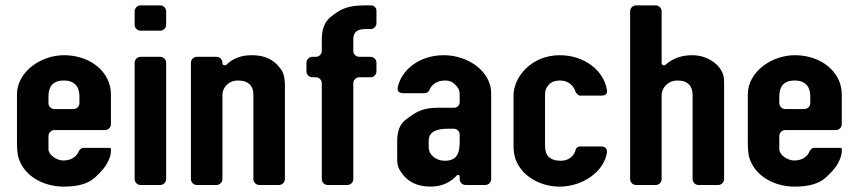

<svg xmlns="http://www.w3.org/2000/svg" viewBox="-20 -687 3188 713"><path d="M43 -336V-155C43 -141 44 -126 46 -112C61 -40 134 6 217 6C270 6 307 -5 332 -27C356 -49 372 -68 379 -83C387 -98 392 -112 392 -127V-133C392 -136 390 -138 387 -138H288C283 -138 274 -130 273 -126C265 -107 247 -91 215 -91C190 -91 160 -112 160 -133V-182C160 -194 170 -204 182 -204H370C382 -204 392 -214 392 -226V-336C392 -421 314 -482 218 -482C131 -482 43 -420 43 -336ZM217 -388C259 -388 275 -363 275 -329V-304C275 -292 265 -282 253 -282H182C170 -282 160 -292 160 -304V-329C160 -362 173 -388 217 -388Z M502 0H575C587 0 597 -10 597 -22V-454C597 -466 587 -476 575 -476H502C490 -476 480 -466 480 -454V-22C480 -10 490 0 502 0ZM502 -573H575C587 -573 597 -583 597 -595V-645C597 -657 587 -667 575 -667H502C490 -667 480 -657 480 -645V-595C480 -583 490 -573 502 -573Z M1019 -435C996 -467 961 -482 915 -482C876 -482 845 -470 821 -447C816 -442 806 -445 806 -452V-454C806 -466 796 -476 784 -476H711C699 -476 689 -466 689 -454V-22C689 -10 699 0 711 0H784C796 0 806 -10 806 -22V-335C806 -359 826 -388 864 -388C901 -388 921 -370 921 -335V-22C921 -10 931 0 943 0H1016C1028 0 1038 -10 1038 -22V-370C1038 -388 1036 -418 1019 -435Z M1197 0H1270C1282 0 1292 -10 1292 -22V-378C1292 -390 1302 -400 1314 -400H1356C1368 -400 1378 -410 1378 -422V-454C1378 -466 1368 -476 1356 -476H1314C1302 -476 1292 -486 1292 -498V-542C1292 -567 1307 -579 1335 -579H1357C1368 -579 1378 -589 1378 -601V-647C1378 -658 1369 -667 1358 -667H1337C1270 -667 1246 -654 1209 -625C1186 -607 1175 -579 1175 -542V-498C1175 -486 1165 -476 1153 -476H1140C1128 -476 1118 -466 1118 -454V-422C1118 -410 1128 -400 1140 -400H1153C1165 -400 1175 -390 1175 -378V-22C1175 -10 1185 0 1197 0Z M1687 -31V-22C1687 -10 1697 0 1709 0H1782C1794 0 1804 -10 1804 -22V-341C1804 -422 1718 -482 1628 -482C1534 -482 1469 -424 1457 -362C1454 -348 1463 -341 1477 -341H1559C1564 -341 1572 -347 1574 -351C1581 -371 1601 -388 1633 -388C1649 -388 1661 -383 1669 -374C1688 -355 1687 -348 1687 -328V-308C1687 -296 1678 -287 1667 -287H1608C1549 -287 1525 -272 1486 -242C1464 -225 1455 -198 1455 -163V-109C1455 -90 1453 -71 1468 -50C1491 -13 1528 6 1579 6C1626 6 1657 -14 1677 -36C1681 -40 1687 -37 1687 -31ZM1643 -209H1665C1677 -209 1687 -199 1687 -187V-163C1687 -129 1684 -90 1632 -90C1599 -90 1572 -112 1572 -140V-164C1572 -195 1596 -209 1643 -209Z M2063 -90C2020 -90 2004 -111 2004 -146V-332C2004 -346 2006 -357 2012 -364C2020 -379 2035 -388 2061 -388C2089 -388 2110 -370 2117 -347C2119 -341 2128 -332 2134 -332H2213C2227 -332 2236 -337 2234 -351C2223 -427 2148 -482 2059 -482C1953 -482 1887 -401 1887 -332V-146C1887 -129 1889 -113 1894 -97C1915 -36 1983 6 2058 6C2142 6 2223 -48 2234 -121C2235 -135 2227 -143 2214 -143H2132C2126 -143 2119 -137 2118 -132C2113 -110 2094 -90 2063 -90Z M2551 -482C2511 -482 2478 -470 2452 -447C2447 -442 2437 -445 2437 -452V-645C2437 -657 2427 -667 2415 -667H2342C2330 -667 2320 -657 2320 -645V-22C2320 -10 2330 0 2342 0H2415C2427 0 2437 -10 2437 -22V-334C2437 -358 2458 -388 2496 -388C2535 -388 2552 -367 2552 -334V-22C2552 -10 2562 0 2574 0H2647C2659 0 2669 -10 2669 -22V-370C2669 -384 2669 -395 2667 -404C2656 -450 2604 -482 2551 -482Z M2757 -336V-155C2757 -141 2758 -126 2760 -112C2775 -40 2848 6 2931 6C2984 6 3021 -5 3046 -27C3070 -49 3086 -68 3093 -83C3101 -98 3106 -112 3106 -127V-133C3106 -136 3104 -138 3101 -138H3002C2997 -138 2988 -130 2987 -126C2979 -107 2961 -91 2929 -91C2904 -91 2874 -112 2874 -133V-182C2874 -194 2884 -204 2896 -204H3084C3096 -204 3106 -214 3106 -226V-336C3106 -421 3028 -482 2932 -482C2845 -482 2757 -420 2757 -336ZM2931 -388C2973 -388 2989 -363 2989 -329V-304C2989 -292 2979 -282 2967 -282H2896C2884 -282 2874 -292 2874 -304V-329C2874 -362 2887 -388 2931 -388Z"/></svg>

Font: DIN Rundschrift
Style: Breit
Weight: 400
Width: 7
Version: Version 1.027